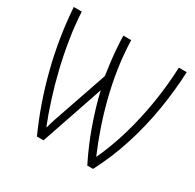

<svg xmlns="http://www.w3.org/2000/svg" viewBox="-156 -883 1072 1056"><g transform="rotate(30 380.0 -355.0)"><path d="M203.1 4.4Q166 -77.6 135.5 -165Q105 -252.4 81.8 -343.3Q58.6 -434.1 43.7 -527.1Q28.8 -620.1 22.5 -713.9H73.2Q77.6 -628.9 91.6 -542.5Q105.5 -456.1 125.7 -372.3Q146 -288.6 170.7 -211.2Q195.3 -133.8 222.2 -66.4H224.6Q231 -91.3 241.5 -123.8Q252 -156.2 264.6 -190.9L360.4 -470.2Q354.5 -508.8 349.4 -551.8Q344.2 -594.7 341.1 -636.5Q337.9 -678.2 337.4 -713.9H387.2Q389.6 -625.5 402.8 -538.1Q416 -450.7 437.5 -366.7Q459 -282.7 485.6 -206.3Q512.2 -129.9 540.5 -64H543Q586.4 -158.2 617.4 -264.6Q648.4 -371.1 666.7 -484.6Q685.1 -598.1 689.9 -713.9H739.7Q734.4 -590.3 713.6 -466.8Q692.9 -343.3 654.8 -224.1Q616.7 -105 559.6 4.4H522.9Q499 -43 477.8 -92.5Q456.5 -142.1 438.7 -192.6Q420.9 -243.2 405.8 -293.2Q390.6 -343.3 379.9 -391.6L245.1 4.4Z"/></g></svg>

Font: Open Sans SemiCondensed Light
Style: Regular
Weight: 300
Width: 4
Designer: Monotype Design Team
Foundry: Monotype Imaging Inc.
Version: Version 3.000